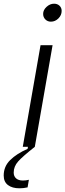

<svg xmlns="http://www.w3.org/2000/svg" viewBox="-90 -793 353 1037"><path d="M98 0H33L129 -549H194ZM143 -718Q143 -739 161.5 -756Q180 -773 202 -773Q220 -773 231.5 -762Q243 -751 243 -734Q243 -711 225.5 -693.5Q208 -676 185 -676Q167 -676 155 -688Q143 -700 143 -718ZM-70 155Q-70 106 -35 71.5Q0 37 59 11L61 0H98Q32 52 8 79Q-16 106 -16 139Q-16 159 -3 170.5Q10 182 34 182Q50 182 66 178L59 219Q38 224 15 224Q-24 224 -47 206.5Q-70 189 -70 155Z"/></svg>

Font: Open Sauce Sans Light Italic
Style: Regular
Weight: 300
Italic angle: -10°
Designer: Alfredo Marco Pradil
Foundry: Creative Sauce Fz LLC
Version: Version 1.477